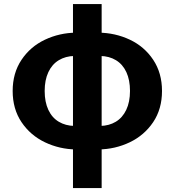

<svg xmlns="http://www.w3.org/2000/svg" viewBox="-20 -734 869 955"><path d="M43 -281.6Q43 -370.8 87.1 -436.6Q131.2 -502.4 203.7 -536.6Q276.2 -570.8 359.2 -571.6L350 -455.6Q306 -454.8 272.4 -434.5Q238.8 -414.2 220.5 -375.1Q202.2 -336 202.2 -281.6Q202.2 -226.6 220.5 -187.5Q238.8 -148.4 272.5 -128.4Q306.2 -108.4 350 -107.6L359.2 9.4Q276.2 8.4 203.7 -26.2Q131.2 -60.8 87.1 -126.3Q43 -191.8 43 -281.6ZM626.6 -281.6Q626.6 -336.2 608.5 -375.2Q590.4 -414.2 556.9 -434.5Q523.4 -454.8 478.8 -455.6L469.6 -571.6Q553.2 -570.8 625.6 -536.7Q698 -502.6 741.9 -436.8Q785.8 -371 785.8 -281.6Q785.8 -191.6 741.7 -126.2Q697.6 -60.8 625.2 -26.2Q552.8 8.4 469.6 9.4L478.8 -107.6Q522.6 -108.4 555.9 -128.4Q589.2 -148.4 607.9 -187.5Q626.6 -226.6 626.6 -281.6ZM485.6 -713.8V201.4H343V-713.8Z"/></svg>

Font: 寒蝉端黑体 Light
Style: Regular
Weight: 300
Designer: ChillDuanSans {Warren2060}; 
Source Han Sans {Ryoko NISHIZUKA 西塚涼子 (kana, bopomofo & ideographs); Paul D. Hunt (Latin, G
Foundry: ChillType&Adobe
Version: Version 1.300;Glyphs 3.3 (3306)